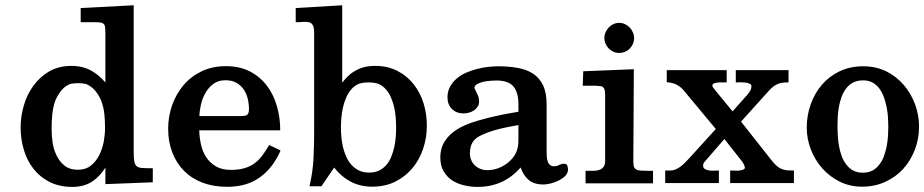

<svg xmlns="http://www.w3.org/2000/svg" viewBox="-20 -698 3524 732"><path d="M381.8 3.9V2.9V1.5V-59.1Q372.1 -43.5 360.8 -31.2Q348.6 -17.6 333.5 -7.3Q301.3 14.6 255.9 14.6Q206.5 14.6 168.9 -4.4Q132.3 -22.9 107.7 -54.4Q83 -85.9 70.8 -127Q58.6 -168 58.6 -211.9Q58.6 -253.9 70.8 -295.9Q83 -337.9 107.4 -371.3Q131.8 -404.8 167.5 -425.8Q204.6 -446.8 252.9 -446.8Q295.4 -446.8 328.6 -428.2Q358.4 -411.6 381.8 -383.3V-573.2Q381.8 -585 380.9 -592.8Q380.4 -600.1 377 -605Q373.5 -609.4 367.2 -611.3Q359.9 -613.3 346.7 -613.3H290H289.1H287.6V-614.3V-615.7V-665V-666V-667.5H289.1H290L487.3 -677.7H488.3H489.7V-676.8V-675.3V-117.7Q489.7 -93.8 492.2 -81.1Q495.1 -68.8 502 -63.5Q509.3 -58.1 522.9 -57.6Q537.1 -56.6 560.1 -56.6H561.5H562.5V-55.7V-54.2V-5.4V-3.9V-2.9H561.5H560.1L384.3 3.9H382.8ZM205.1 -341.3Q196.8 -328.6 190.9 -314.5Q186.5 -302.7 183.6 -288.8Q180.7 -274.9 179.2 -260.5Q177.7 -246.1 177.2 -231.7Q176.8 -217.3 176.8 -204.6Q176.8 -180.7 180.7 -153.3Q185.1 -126 196.8 -103Q208 -80.6 227.5 -65.4Q246.6 -50.8 277.3 -50.8Q306.6 -50.8 326.2 -66.4Q346.2 -82.5 358.4 -106.4Q370.1 -130.4 375.5 -157.7Q380.4 -185.5 380.4 -209Q380.4 -221.2 379.9 -235.1Q379.4 -249 377.9 -262.7Q376.5 -276.4 373.3 -289.6Q370.1 -302.7 365.7 -314.5Q359.9 -328.1 351.6 -340.8Q343.3 -353.5 332.5 -362.8Q321.8 -372.1 308.1 -377.9Q293.9 -380.9 277.6 -380.9Q261.2 -380.9 248 -377.9Q234.4 -372.6 223.6 -363.3Q212.9 -353.5 205.1 -341.3Z M970.2 -21.5Q920.9 14.2 846.2 14.2Q793.9 14.2 752 -1.5Q710.4 -17.6 681.6 -46.6Q652.8 -75.7 637 -116.5Q621.1 -157.2 621.1 -207Q621.1 -253.9 636.2 -296.9Q651.4 -339.8 679.4 -373Q707.5 -406.2 748 -425.8Q789.1 -445.8 840.8 -445.8Q894 -445.8 933.6 -425.3Q972.2 -404.8 997.8 -370.8Q1023.4 -336.9 1035.6 -293.5Q1048.3 -250 1048.3 -203.6V-202.1V-201.2H1046.9H1045.9H739.7Q740.2 -173.8 746.1 -147.9Q752 -120.6 766.1 -98.6Q780.3 -77.1 803.2 -63.7Q826.2 -50.3 859.9 -50.3Q888.2 -50.3 909.7 -56.2Q931.2 -62 947.8 -73.5Q964.4 -85 978 -102.5Q991.7 -120.1 1004.9 -143.1L1005.4 -144L1005.9 -145.5L1006.8 -145L1007.8 -144.5L1047.4 -125.5L1048.3 -124.5L1049.8 -124L1049.3 -123L1048.8 -122.1Q1034.2 -89.4 1014.6 -64.2Q995.1 -39.1 970.2 -21.5ZM908.7 -357.4Q897.9 -373 880.9 -382.6Q863.8 -392.1 839.8 -392.1Q812.5 -392.1 793.9 -378.4Q775.4 -365.2 763.7 -344.2Q751.5 -323.7 746.1 -299.3Q740.7 -276.4 740.2 -255.4H896Q905.3 -255.4 912.1 -256.3Q918 -257.3 921.9 -259.8Q925.8 -262.7 927.2 -267.6Q929.2 -272.9 929.2 -282.2Q929.2 -302.7 924.3 -322.3Q919.4 -342.3 908.7 -357.4Z M1487.8 -5.9Q1468.3 3.9 1446 8.8Q1423.8 13.7 1398.9 13.7Q1352.5 13.7 1315.4 -6.3Q1280.8 -24.9 1253.9 -59.1L1206.1 11.2L1205.6 11.7V12.2H1204.6H1204.1H1163.1H1161.6H1160.2V10.7L1160.6 9.3Q1172.4 -42 1175.3 -94.2Q1177.7 -146.5 1177.7 -199.7V-572.3Q1177.7 -592.8 1172.9 -601.6Q1168 -610.4 1159.2 -612.8Q1149.9 -615.7 1137.7 -614.7Q1125 -613.3 1109.9 -613.3H1108.4H1107.4V-614.3V-615.7V-665V-666V-667.5H1108.4H1109.9L1282.2 -677.7H1283.2H1284.7V-676.8V-675.3V-382.8Q1294.9 -396 1305.2 -406.2Q1318.4 -419.4 1334.5 -428.2Q1350.1 -437.5 1368.7 -442.1Q1387.2 -446.8 1409.7 -446.8Q1459 -446.8 1496.1 -427.2Q1532.7 -408.2 1557.6 -376.2Q1582.5 -344.2 1595 -303.5Q1607.4 -262.7 1607.4 -218.8Q1607.4 -173.8 1593.5 -131.8Q1579.6 -89.8 1553 -57.6Q1526.4 -25.4 1487.8 -5.9ZM1346.7 -377.9Q1330.1 -370.1 1318.4 -356.4Q1306.6 -342.8 1299.3 -324.7Q1291.5 -306.6 1287.4 -287.6Q1283.2 -268.6 1281.5 -248.8Q1279.8 -229 1279.8 -211.9Q1279.8 -194.8 1281.5 -175.3Q1283.2 -155.8 1287.8 -136.5Q1292.5 -117.2 1300.3 -100.1Q1308.1 -82.5 1320.3 -69.1Q1332.5 -55.7 1348.9 -47.9Q1365.2 -40 1387.7 -40Q1409.7 -40 1425.8 -48.1Q1441.9 -56.2 1453.4 -69.6Q1464.8 -83 1471.7 -100.6Q1479 -118.2 1483.2 -137.5Q1487.3 -156.7 1488.8 -176Q1490.2 -195.3 1490.2 -212.2Q1490.2 -229 1488.8 -248.8Q1487.3 -268.6 1483.2 -287.6Q1479 -306.6 1471.2 -324.7Q1463.9 -342.8 1452.1 -356.4Q1440.4 -370.1 1423.8 -377.9Q1407.7 -383.8 1385.3 -383.8Q1362.8 -383.8 1346.7 -377.9Z M2108.9 -9.3Q2094.2 -2 2078.6 1.7Q2063 5.4 2052.2 5.4Q2015.1 5.4 1994.6 -12.7Q1975.6 -29.3 1964.8 -59.6Q1933.1 -22.9 1892.6 -4.4Q1851.1 14.6 1800.3 14.6Q1773.4 14.6 1748.5 8.3Q1723.1 2.4 1703.1 -10.7Q1683.1 -24.4 1670.9 -45.7Q1658.7 -66.9 1658.7 -96.7Q1658.7 -134.3 1676.8 -161.1Q1694.3 -188 1725.6 -206.5Q1747.6 -219.7 1776.9 -230Q1806.6 -240.2 1838.4 -248Q1870.1 -255.9 1901.4 -262.2Q1931.6 -268.1 1956.5 -272V-301.3Q1956.5 -344.2 1938 -367.7Q1918.9 -391.1 1872.6 -391.1Q1865.2 -391.1 1850.6 -390.1Q1836.4 -389.2 1822.3 -386.2Q1808.6 -382.8 1798.3 -377Q1789.6 -371.6 1788.6 -362.8Q1793.9 -350.6 1799.8 -338.9Q1806.6 -325.7 1806.6 -311.5Q1806.6 -299.3 1800.8 -291Q1794.9 -282.2 1786.6 -276.9Q1777.8 -271 1767.3 -268.3Q1756.8 -265.6 1747.1 -265.6Q1719.7 -265.6 1702.9 -282.7Q1686 -299.8 1686 -327.1Q1686 -349.6 1695.8 -367.2Q1705.1 -384.8 1720.5 -397.9Q1735.8 -411.1 1755.9 -420.4Q1775.9 -429.2 1797.6 -434.8Q1819.3 -440.4 1840.3 -442.9Q1861.3 -445.3 1879.4 -445.3Q1919.9 -445.3 1954.1 -439Q1987.8 -433.1 2012.7 -417Q2037.1 -400.4 2050.8 -372.1Q2064 -343.8 2064 -299.3V-120.6Q2064 -112.3 2064.5 -102.1Q2064.9 -92.3 2067.9 -83.5Q2070.3 -74.7 2076.7 -69.3Q2082.5 -64 2093.3 -64Q2102.5 -64 2110.8 -68.4Q2120.1 -73.7 2130.4 -73.7Q2140.6 -73.7 2143.1 -65.9Q2145.5 -59.1 2145.5 -52.2Q2145.5 -38.1 2134.8 -26.9Q2124 -16.6 2108.9 -9.3ZM1956.1 -151.9Q1956.5 -161.6 1956.5 -171.4V-221.2Q1940.4 -218.3 1917.5 -213.9Q1892.1 -209 1866.2 -201.7Q1840.3 -194.3 1818.4 -184.1Q1796.4 -174.3 1786.1 -161.6Q1778.3 -151.9 1774.9 -139.2Q1771.5 -126.5 1771.5 -114.3Q1771.5 -100.1 1776.4 -88.1Q1781.2 -76.2 1790.3 -67.6Q1799.3 -59.1 1811.5 -54.2Q1823.7 -49.3 1837.9 -49.3Q1856.9 -49.3 1875.5 -55.4Q1894 -61.5 1909.9 -72.8Q1925.8 -84 1937.3 -99.1Q1948.7 -114.3 1953.1 -132.8Q1955.6 -142.6 1956.1 -151.9Z M2284.2 -553.2Q2284.2 -564.5 2288.8 -575Q2293.5 -585.4 2301 -593.5Q2308.6 -601.6 2318.8 -606.2Q2329.1 -610.8 2340.8 -610.8Q2352.5 -610.8 2362.8 -606Q2373 -601.1 2380.6 -593.3Q2388.2 -585.4 2392.8 -574.7Q2397.5 -564 2397.5 -552.7Q2397.5 -541 2392.8 -530.5Q2388.2 -520 2380.6 -512.5Q2373 -504.9 2362.8 -500.5Q2352.5 -496.1 2340.8 -496.1Q2329.1 -496.1 2318.8 -500.7Q2308.6 -505.4 2301 -512.9Q2293.5 -520.5 2288.8 -531Q2284.2 -541.5 2284.2 -553.2ZM2395.5 -67.9Q2394.5 -77.1 2394.5 -82Q2394.5 -82 2396.5 -434.1L2203.6 -426.3L2201.7 -371.1H2252.9Q2253.4 -371.1 2272.5 -369.1Q2277.8 -368.2 2281.7 -362.8Q2285.2 -358.4 2286.1 -350.6Q2287.1 -342.8 2287.1 -331.5Q2287.1 -331.5 2287.1 -83.5Q2287.1 -47.9 2243.7 -46.9Q2243.7 -46.9 2212.4 -46.9V1H2469.7V-46.9H2450.7Q2439.9 -46.9 2428.7 -47.4Q2397.5 -47.4 2395.5 -67.9Z M2763.7 0V-1V-2.4V-45.4V-46.9V-47.9H2765.1H2766.1L2786.6 -47.4Q2789.6 -47.4 2795.4 -47.4Q2801.3 -47.9 2807.1 -49.3Q2812.5 -50.8 2816.9 -53.2Q2819.8 -55.2 2819.8 -58.1Q2819.8 -63 2816.4 -70.3Q2812.5 -78.1 2809.1 -82.5L2741.7 -168L2667.5 -82.5Q2663.6 -78.1 2662.1 -74.7Q2660.6 -71.3 2660.6 -66.4Q2660.6 -58.1 2666.5 -54.2Q2672.9 -49.8 2682.1 -48.3Q2691.4 -46.9 2701.7 -47.4Q2711.9 -47.9 2718.3 -47.9H2719.7H2720.7V-46.9V-45.4V-2.4V-1V0H2719.7H2718.3H2518.6H2517.1H2516.1V-1V-2.4V-45.4V-46.9V-47.9H2517.1H2518.6H2535.6Q2545.9 -47.9 2555.2 -51.8Q2564.9 -56.2 2574 -62.5Q2583 -68.8 2590.3 -76.7Q2598.1 -84.5 2605 -91.8L2709 -206.1L2598.6 -338.9Q2590.3 -349.6 2583 -357.4Q2575.7 -365.2 2567.1 -370.8Q2558.6 -376.5 2548.3 -379.9Q2538.1 -383.3 2524.4 -384.3H2522.9H2522V-385.7V-386.7V-428.2V-429.7V-430.7H2522.9H2524.4H2747.6H2749H2750.5V-429.7V-428.2V-386.2V-384.8V-383.8H2749H2747.6H2731Q2727.5 -383.8 2721.2 -383.8Q2715.3 -383.3 2709 -382.3Q2703.6 -380.9 2699.2 -378.4Q2695.8 -376 2695.8 -372.6Q2695.8 -368.2 2698.7 -364.3Q2702.1 -359.9 2705.1 -356L2772.9 -273.4L2828.1 -335.4Q2834.5 -342.8 2839.8 -351.6Q2844.7 -359.9 2844.7 -369.1Q2844.7 -375.5 2838.9 -378.4Q2831.5 -381.8 2822.3 -383.3Q2812.5 -384.3 2802.7 -384.3Q2792.5 -383.8 2787.6 -383.8H2786.1H2785.2V-384.8V-386.2V-428.2V-429.7V-430.7H2786.1H2787.6H2983.9H2984.9H2986.3V-429.7V-428.2V-386.2V-384.8V-383.8H2984.9H2983.9Q2969.7 -383.8 2960 -382.3Q2950.2 -380.4 2941.7 -376.2Q2933.1 -372.1 2925.3 -365.5Q2917.5 -358.9 2908.7 -349.1L2805.2 -234.4L2919.9 -88.9Q2930.2 -76.2 2938.5 -67.9Q2946.8 -60.1 2955.8 -55.7Q2964.8 -51.3 2976.1 -49.3Q2987.3 -47.9 3004.4 -47.9H3005.4H3006.8V-46.9V-45.4V-2.4V-1V0H3005.4H3004.4H2766.1H2765.1Z M3356.4 -5.4Q3335.9 4.4 3313.5 9Q3291 13.7 3266.1 13.7Q3219.7 13.7 3180.7 -5.9Q3142.6 -24.9 3114.7 -56.4Q3086.9 -87.9 3071.3 -128.4Q3055.7 -168.9 3055.7 -211.4Q3055.7 -257.3 3070.6 -299.6Q3085.4 -341.8 3113 -374.3Q3140.6 -406.7 3180.2 -425.8Q3220.7 -445.3 3271 -445.3Q3319.3 -445.3 3359.4 -425.8Q3397.9 -406.2 3425.5 -374.3Q3453.1 -342.3 3468.5 -300.8Q3483.9 -259.3 3483.9 -215.3Q3483.9 -169.9 3468.3 -128.4Q3452.6 -86.9 3424.6 -55.4Q3396.5 -23.9 3356.4 -5.4ZM3333 -359.9Q3322.3 -374.5 3307.1 -382.8Q3292 -391.6 3271 -391.6Q3248.5 -391.6 3232.4 -383.3Q3216.3 -375 3206.1 -360.8Q3194.8 -346.7 3188.5 -328.1Q3181.6 -309.6 3178.2 -290Q3174.8 -270.5 3173.8 -250.7Q3172.9 -231 3172.9 -214.8Q3172.9 -199.2 3174.1 -179.9Q3175.3 -160.6 3178.7 -141.1Q3182.1 -121.6 3189 -103Q3195.3 -85 3206.5 -70.8Q3217.3 -56.2 3232.7 -47.9Q3248 -39.6 3269.5 -39.6Q3291 -39.6 3306.4 -47.9Q3321.8 -56.2 3332.5 -70.8Q3343.8 -85 3350.1 -103Q3356.9 -121.6 3360.6 -141.1Q3364.3 -160.6 3365.5 -179.9Q3366.7 -199.2 3366.7 -214.8Q3366.7 -230 3365.5 -249.3Q3364.3 -268.6 3360.6 -288.1Q3356.9 -307.6 3350.1 -326.7Q3343.3 -345.2 3333 -359.9Z"/></svg>

Font: RIT Rachana
Style: Bold
Weight: 700
Designer: Hussain KH
Version: 1.5.2